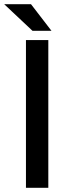

<svg xmlns="http://www.w3.org/2000/svg" viewBox="-34 -890 338 910"><path d="M89 0V-700H195V0ZM210 -744H120L-14 -870H113Z"/></svg>

Font: REM
Style: Regular
Weight: 400
Designer: Octavio Pardo
Foundry: Ashler Design
Version: Version 1.005;gftools[0.9.28]